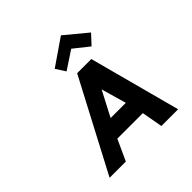

<svg xmlns="http://www.w3.org/2000/svg" viewBox="-116 -449 527 527"><g transform="rotate(-45 147.0 -185.5)"><path d="M120 -318 138 -290 191 -325 235 -290 261 -318 197 -371ZM210 -266H155L15 0H78L106 -61H205L216 0H281ZM192 -114H133L171 -187Z"/></g></svg>

Font: Hussar Tani
Style: DwaKurs
Weight: 700
Foundry: Cannot Into Space Fonts
Version: Version 0.92